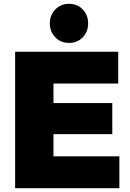

<svg xmlns="http://www.w3.org/2000/svg" viewBox="-20 -982 679 1002"><path d="M59 0V-712H597V-546H259V-444H566V-282H259V-166H603V0ZM340 -758Q297 -758 268.5 -787.5Q240 -817 240 -860Q240 -903 268.5 -932.5Q297 -962 340 -962Q384 -962 412 -932.5Q440 -903 440 -860Q440 -817 412 -787.5Q384 -758 340 -758Z"/></svg>

Font: Outfit Black
Style: Regular
Weight: 900
Designer: Rodrigo Fuenzalida
Foundry: fragTYPE
Version: Version 1.100; ttfautohint (v1.8.4.7-5d5b)